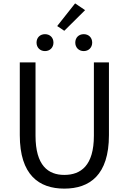

<svg xmlns="http://www.w3.org/2000/svg" viewBox="-20 -1102 761 1135"><path d="M360 13C510 13 624 -67 624 -303V-733H535V-300C535 -123 458 -68 360 -68C265 -68 190 -123 190 -300V-733H97V-303C97 -67 211 13 360 13ZM246 -800C275 -800 296 -821 296 -850C296 -880 275 -900 246 -900C217 -900 196 -880 196 -850C196 -821 217 -800 246 -800ZM318 -948 360 -920 483 -1042 424 -1082ZM475 -800C504 -800 525 -821 525 -850C525 -880 504 -900 475 -900C446 -900 425 -880 425 -850C425 -821 446 -800 475 -800Z"/></svg>

Font: Noto Sans T Chinese Regular
Style: Regular
Weight: 400
Designer: Ryoko NISHIZUKA (kana & ideographs); Paul D. Hunt (Latin, Greek & Cyrillic); Wenlong ZHANG (bopomofo); Sandoll Communica
Foundry: Adobe Systems Incorporated
Version: Version 1.000;PS 1;hotconv 1.0.78;makeotf.lib2.5.61930